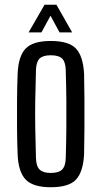

<svg xmlns="http://www.w3.org/2000/svg" viewBox="-20 -779 426 806"><path d="M193 7Q119 7 88 -25Q57 -57 54 -131Q52 -181 51.5 -240Q51 -299 51.5 -358Q52 -417 54 -469Q57 -543 87.5 -575Q118 -607 193 -607Q269 -607 299 -575Q329 -543 333 -469Q334 -418 334.5 -359.5Q335 -301 334.5 -242Q334 -183 333 -131Q329 -57 299 -25Q269 7 193 7ZM193 -53Q226 -53 240.5 -67Q255 -81 256 -115Q258 -182 258.5 -241Q259 -300 258.5 -358.5Q258 -417 256 -485Q255 -519 241 -533Q227 -547 193 -547Q160 -547 146 -533Q132 -519 131 -485Q129 -417 128 -358.5Q127 -300 128 -241Q129 -182 131 -115Q132 -81 146.5 -67Q161 -53 193 -53ZM100 -643 167 -759H217L283 -643H230L192 -713L154 -643Z"/></svg>

Font: Big Shoulders Display Medium
Style: Regular
Weight: 500
Designer: Patric King
Foundry: XO Type Co
Version: Version 1.000; ttfautohint (v1.8.2)